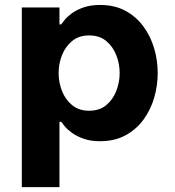

<svg xmlns="http://www.w3.org/2000/svg" viewBox="-20 -560 708 775"><path d="M220 195.4H68V-530H220V-461.6H227.2Q230.8 -467.2 241.3 -480.1Q251.8 -493 270.5 -506.6Q289.2 -520.2 317.4 -530.1Q345.6 -540 383.8 -540Q442.6 -540 486.1 -516.5Q529.6 -493 558.7 -453.5Q587.8 -414 602.2 -365Q616.6 -316 616.6 -265Q616.6 -214 602.2 -165Q587.8 -116 558.7 -76.5Q529.6 -37 486.1 -13.5Q442.6 10 383.8 10Q345.6 10 317.4 -0.1Q289.2 -10.2 270.5 -23.8Q251.8 -37.4 241.3 -50.1Q230.8 -62.8 227.2 -68.4H220ZM216.6 -265Q216.6 -227.8 230.2 -192.9Q243.8 -158 271.2 -135.5Q298.6 -113 339.6 -113Q381.6 -113 408.7 -135.5Q435.8 -158 449.4 -192.9Q463 -227.8 463 -265Q463 -302.6 449.4 -337.3Q435.8 -372 408.7 -394.5Q381.6 -417 339.6 -417Q298.6 -417 271.2 -394.5Q243.8 -372 230.2 -337.3Q216.6 -302.6 216.6 -265Z"/></svg>

Font: Be Vietnam Pro Variable Thin
Style: Regular
Weight: 100
Designer: Lam Bao, Tony Le, Vietanh Nguyen
Foundry: Yellow Type Foundry
Version: Version 1.002